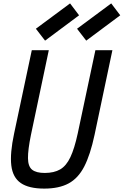

<svg xmlns="http://www.w3.org/2000/svg" viewBox="-20 -1095 727 1129"><path d="M240 14Q150 14 102.5 -18.5Q55 -51 46.5 -122Q38 -193 63 -310L167 -800H267L162 -302Q144 -214 144.5 -165Q145 -116 169 -97Q193 -78 243 -78Q298 -78 334 -99Q370 -120 394 -171Q418 -222 437 -310L541 -800H641L536 -302Q511 -185 475.5 -116Q440 -47 383.5 -16.5Q327 14 240 14ZM487 -856 433 -926 634 -1075 687 -1005ZM245 -856 191 -926 392 -1075 445 -1005Z"/></svg>

Font: Victor Mono Thin
Style: Italic
Weight: 100
Italic angle: -12°
Monospace: yes
Designer: Rune Bjørnerås
Version: Version 1.561;gftools[0.9.30]